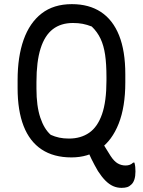

<svg xmlns="http://www.w3.org/2000/svg" viewBox="-20 -740 690 927"><path d="M463 -75Q474 -52 487 -30.5Q500 -9 514 13Q531 39 548.5 49Q566 59 586 59Q598 59 607 55.5Q616 52 623 45H629Q632 56 633 66Q634 76 634 88Q634 110 629 126Q624 142 614 151Q605 160 594 163.5Q583 167 567 167Q545 167 526 158.5Q507 150 489 132Q471 114 453 86Q436 57 422 28.5Q408 0 397 -29ZM327 -720Q410 -720 467.5 -682Q525 -644 555 -569Q585 -494 585 -382V-342Q585 -224 553 -143Q521 -62 463 -21Q405 20 325 20Q239 20 181 -18.5Q123 -57 94 -131.5Q65 -206 65 -314V-354Q65 -466 94 -548Q123 -630 181 -675Q239 -720 327 -720ZM156 -312Q156 -228 174.5 -172.5Q193 -117 225 -89Q245 -80 266 -75.5Q287 -71 313 -71Q370 -71 410.5 -99Q451 -127 472.5 -188.5Q494 -250 494 -351V-368Q494 -431 487.5 -475.5Q481 -520 465.5 -553Q450 -586 423 -612Q400 -621 379 -625Q358 -629 332 -629Q274 -629 235 -599Q196 -569 176 -506Q156 -443 156 -344Z"/></svg>

Font: Recursive Casual
Style: Regular
Weight: 400
Version: Version 1.047